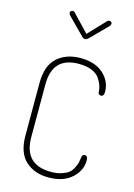

<svg xmlns="http://www.w3.org/2000/svg" viewBox="-145 -1064 801 1144"><g transform="rotate(15 256.0 -492.0)"><path d="M112 -525V-200Q112 -30 278 -30Q316 -30 344 -39.5Q372 -49 386.5 -60.5Q401 -72 411.5 -93Q422 -114 425 -126.5Q428 -139 431 -161Q433 -179 449 -179Q467 -179 467 -150Q467 -88 415 -41Q363 6 272 6Q185 6 130.5 -44Q76 -94 76 -200V-525Q76 -631 131.5 -681Q187 -731 275 -731Q366 -731 416.5 -684.5Q467 -638 467 -574Q467 -546 449 -546Q431 -546 431 -564Q430 -586 423 -605.5Q416 -625 400.5 -647Q385 -669 352.5 -682Q320 -695 274 -695Q112 -695 112 -525ZM391 -959 291 -858Q280 -847 270 -847Q258 -847 249 -858L149 -959Q141 -969 141 -975Q141 -981 145.5 -985.5Q150 -990 156 -990Q165 -990 172 -982L270 -879L368 -982Q375 -990 384 -990Q390 -990 394.5 -985.5Q399 -981 399 -975Q399 -969 391 -959Z"/></g></svg>

Font: Dosis
Style: ExtraLight
Weight: 250
Designer: Edgar Tolentino, Pablo Impallari, Igino Marini
Foundry: Edgar Tolentino, Pablo Impallari, Igino Marini
Version: Version 1.007